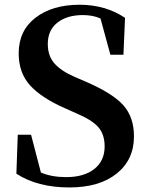

<svg xmlns="http://www.w3.org/2000/svg" viewBox="-20 -780 632 818"><path d="M298.8 -452.1 348.6 -430.7Q460.9 -381.8 505.9 -331.1Q550.8 -280.3 550.8 -199.2Q550.8 -99.6 477.1 -40.5Q403.3 18.6 275.4 18.6Q139.6 18.6 49.8 -40L55.7 -206.1H112.3L154.3 -44.9Q200.2 -25.4 261.7 -25.4Q337.9 -25.4 381.8 -60.1Q425.8 -94.7 425.8 -156.2Q425.8 -208 398.4 -238.8Q371.1 -269.5 303.7 -297.9L257.8 -318.4Q157.2 -362.3 108.4 -416Q59.6 -469.7 59.6 -552.7Q59.6 -649.4 131.3 -704.6Q203.1 -759.8 319.3 -759.8Q428.7 -759.8 512.7 -704.1L505.9 -546.9H450.2L408.2 -701.2Q376 -715.8 333 -715.8Q265.6 -715.8 224.6 -683.6Q183.6 -651.4 183.6 -592.8Q183.6 -542 211.9 -509.8Q240.2 -477.5 298.8 -452.1Z"/></svg>

Font: Bpmf Zihi Serif Bold
Style: Bold
Weight: 700
Foundry: But Ko
Version: Version 1.320